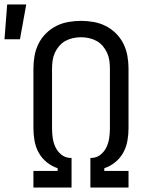

<svg xmlns="http://www.w3.org/2000/svg" viewBox="-61 -836 681 856"><path d="M88 0V-74H196V-86Q169 -95 147 -113Q125 -131 111.5 -155.5Q98 -180 93 -208Q88 -236 88 -264V-530Q88 -559 93 -587Q98 -615 110.5 -640.5Q123 -666 143.5 -686.5Q164 -707 189.5 -720Q215 -733 243.5 -738Q272 -743 300 -743Q328 -743 356.5 -738Q385 -733 410.5 -720Q436 -707 456.5 -686.5Q477 -666 489.5 -640.5Q502 -615 507 -587Q512 -559 512 -530V-264Q512 -236 507 -208Q502 -180 488.5 -155.5Q475 -131 453 -113Q431 -95 404 -86V-74H512V0H342V-132H349Q371 -133 388 -147Q405 -161 414 -180.5Q423 -200 426 -221Q429 -242 429 -264V-530Q429 -548 426.5 -566Q424 -584 416.5 -600.5Q409 -617 397 -631Q385 -645 369.5 -653.5Q354 -662 336 -666Q318 -670 300 -670Q282 -670 264 -666Q246 -662 230.5 -653.5Q215 -645 203 -631Q191 -617 183.5 -600.5Q176 -584 173.5 -566Q171 -548 171 -530V-264Q171 -242 174 -221Q177 -200 186 -180.5Q195 -161 212 -147Q229 -133 251 -132H258V0ZM-41 -661 -29 -816H56L28 -661Z"/></svg>

Font: Nova Nerd Font
Style: Regular
Weight: 400
Designer: Belleve Invis
Foundry: Belleve Invis
Version: Version 24.1.4; ttfautohint (v1.8.4);Nerd Fonts 3.1.1